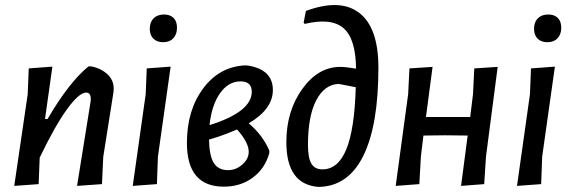

<svg xmlns="http://www.w3.org/2000/svg" viewBox="-20 -727 2238 755"><path d="M36 4 89 -357 93 -458 186 -465 157 -259H167Q251 -403 328 -466H339Q378 -458 403 -434.5Q428 -411 427 -376L426 -363L386 -110L381 -3L283 4L336 -326L337 -337Q337 -363 319 -363Q291 -363 243.5 -297.5Q196 -232 136 -107L132 -3Z M625 -670Q649 -670 662.5 -656.5Q676 -643 676 -618Q676 -592 661.5 -576.5Q647 -561 622 -561Q597 -561 583 -575Q569 -589 569 -614Q569 -640 584 -655Q599 -670 625 -670ZM651 -465 601 -111 597 -3 502 4 553 -357 557 -458Z M860 7Q715 7 715 -165Q715 -294 779.5 -380Q844 -466 946 -470L956 -469Q1053 -453 1053 -373Q1053 -298 958 -242Q1012 -197 1039 -135V-125Q1022 -64 974 -28.5Q926 7 860 7ZM926 -407Q878 -407 845 -360Q812 -313 804 -235Q970 -287 970 -366Q970 -407 926 -407ZM958 -130Q958 -167 912 -218Q860 -195 802 -178Q803 -115 820.5 -86.5Q838 -58 877 -58Q908 -58 933 -80Q958 -102 958 -130Z M1233 8Q1106 -1 1106 -168Q1106 -290 1168.5 -377Q1231 -464 1318 -464Q1340 -464 1380 -457Q1379 -575 1330.5 -616.5Q1282 -658 1178 -633L1174 -638L1183 -684Q1318 -734 1393 -676Q1468 -618 1468 -461Q1468 -234 1408.5 -114Q1349 6 1233 8ZM1191 -157Q1191 -106 1204.5 -83.5Q1218 -61 1248 -61Q1309 -61 1341.5 -139Q1374 -217 1379 -384L1312 -397Q1256 -395 1223.5 -332.5Q1191 -270 1191 -157Z M1681 -464 1655 -267H1829L1840 -357L1845 -458L1937 -464L1891 -111L1884 -3L1793 4L1819 -194L1730 -195L1645 -194L1635 -111L1629 -3L1536 4L1585 -357L1590 -458Z M2136 -670Q2160 -670 2173.5 -656.5Q2187 -643 2187 -618Q2187 -592 2172.5 -576.5Q2158 -561 2133 -561Q2108 -561 2094 -575Q2080 -589 2080 -614Q2080 -640 2095 -655Q2110 -670 2136 -670ZM2162 -465 2112 -111 2108 -3 2013 4 2064 -357 2068 -458Z"/></svg>

Font: Alegreya Sans SC Medium
Style: Italic
Weight: 500
Italic angle: -7°
Designer: Juan Pablo del Peral
Foundry: Huerta Tipografica
Version: Version 2.007